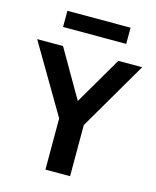

<svg xmlns="http://www.w3.org/2000/svg" viewBox="-136 -843 751 922"><g transform="rotate(15 239.0 -382.0)"><path d="M179 0V-303.5L205 -210.5L-21.5 -595H107L260 -330.5H227.5L382 -595H500.5L276 -210.5L301.5 -302V0ZM83.5 -683.5V-764H397.5V-683.5Z"/></g></svg>

Font: Encode Sans SC Condensed SemiBold
Style: Regular
Weight: 600
Width: 3
Designer: Multiple Designers
Foundry: Impallari Type
Version: Version 3.002